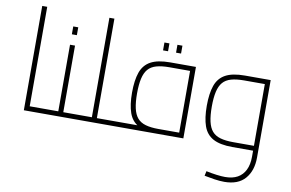

<svg xmlns="http://www.w3.org/2000/svg" viewBox="-94 -904 2007 1323"><g transform="rotate(10 909.5 -242.0)"><path d="M135 0V-34H235V0ZM100 0V-730H135V0ZM235 0V-34Q249 -34 252 -29Q255 -24 255 -17Q255 -10 252 -5Q249 0 235 0Z M370 0V-34H470V0ZM235 0V-34H350L335 -20V-500H370V0ZM235 0Q222 0 218.5 -5Q215 -10 215 -17Q215 -24 218.5 -29Q222 -34 235 -34ZM470 0V-34Q484 -34 487 -29Q490 -24 490 -17Q490 -10 487 -5Q484 0 470 0ZM335 -573V-628H370V-573Z M605 0V-34H705V0ZM570 0V-730H605V0ZM470 0V-34H570V0ZM470 0Q457 0 453.5 -5Q450 -10 450 -17Q450 -24 453.5 -29Q457 -34 470 -34ZM705 0V-34Q719 -34 722 -29Q725 -24 725 -17Q725 -10 722 -5Q719 0 705 0Z M705 0V-34H1216L1181 0V-480L1196 -466H1036Q982 -466 945.5 -455.5Q909 -445 888 -420.5Q867 -396 857.5 -354Q848 -312 848 -250Q848 -188 857.5 -146Q867 -104 888 -79.5Q909 -55 945.5 -44.5Q982 -34 1036 -34V0Q949 0 900.5 -26.5Q852 -53 832.5 -108.5Q813 -164 813 -250Q813 -336 832.5 -391.5Q852 -447 900.5 -473.5Q949 -500 1036 -500H1216V0ZM705 0Q692 0 688.5 -5Q685 -10 685 -17Q685 -24 688.5 -29Q692 -34 705 -34ZM973 -573V-628H1008V-573ZM1064 -573V-628H1099V-573Z M1545 246Q1514 246 1477 240.5Q1440 235 1405 228L1412 195Q1450 203 1485 207.5Q1520 212 1545 212Q1597 212 1632 192.5Q1667 173 1685.5 135Q1704 97 1704 42V-480L1719 -466H1559Q1505 -466 1468.5 -455.5Q1432 -445 1411 -420.5Q1390 -396 1380.5 -354Q1371 -312 1371 -250Q1371 -188 1380.5 -146Q1390 -104 1411 -79.5Q1432 -55 1468.5 -44.5Q1505 -34 1559 -34H1704V0H1559Q1472 0 1423.5 -26.5Q1375 -53 1355.5 -108.5Q1336 -164 1336 -250Q1336 -336 1355.5 -391.5Q1375 -447 1423.5 -473.5Q1472 -500 1559 -500H1739V42Q1739 134 1690.5 190Q1642 246 1545 246Z"/></g></svg>

Font: TitilliumWeb ExtraLight
Style: Regular
Weight: 400
Designer: Mohamed Gaber, Accademia di Belle Arti di Urbino and others
Foundry: Kief Type Foundry, Accademia di Belle Arti di Urbino and others
Version: Version 3.000; ttfautohint (v1.8.2)